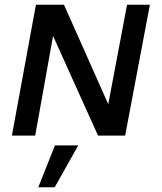

<svg xmlns="http://www.w3.org/2000/svg" viewBox="-20 -570 680 807"><path d="M30 0ZM30 0H128L203 -419L392 0H506L610 -550H514L435 -132L249 -550H131ZM141 217H210L309 41H211Z"/></svg>

Font: Cambay Devanagari
Style: Bold Italic
Weight: 700
Designer: Pooja Saxena
Foundry: Pooja Saxena
Version: Version 1.005;PS 001.005;hotconv 1.0.70;makeotf.lib2.5.58329